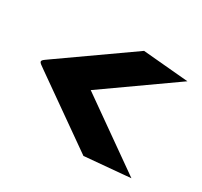

<svg xmlns="http://www.w3.org/2000/svg" viewBox="-115 -662 866 823"><g transform="rotate(30 318.5 -250.0)"><path d="M267 -250 607 -10 381 10 50 -223Q45 -227 32.5 -235.5Q20 -244 20 -250Q20 -256 32.5 -264.5Q45 -273 50 -277L381 -510L607 -490Z"/></g></svg>

Font: Gajraj One
Style: Regular
Weight: 400
Designer: Saurabh Sharma
Foundry: Saurabh Sharma
Version: Version 1.000